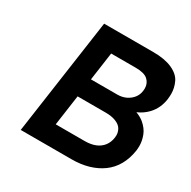

<svg xmlns="http://www.w3.org/2000/svg" viewBox="-156 -852 1000 1005"><g transform="rotate(30 344.0 -350.0)"><path d="M94 0 194 -700H492Q561 -700 605.5 -680Q650 -660 666 -626.5Q682 -593 682 -557Q682 -542 680 -525Q672 -467 635 -427Q609 -399 572 -383Q599 -373 619 -357Q650 -331 662 -299.5Q674 -268 674 -238Q674 -224 672 -208Q664 -157 642 -118Q620 -79 584.5 -53Q549 -27 503 -13.5Q457 0 402 0ZM280 -413H439Q468 -413 491 -424Q514 -435 529 -454Q544 -473 547 -498Q548 -506 548 -513Q548 -543 526.5 -563Q505 -583 453 -583H304ZM238 -117H413Q450 -117 477 -128Q504 -139 520.5 -160.5Q537 -182 541 -212Q542 -219 542 -226Q542 -245 532 -262.5Q522 -280 496.5 -290.5Q471 -301 434 -301H264Z"/></g></svg>

Font: Lexend Med
Style: Italic
Weight: 500
Italic angle: -8.13011°
Designer: Bonnie Shaver-Troup, Thomas Jockin
Foundry: Lexend
Version: Version 1.007